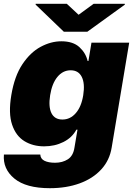

<svg xmlns="http://www.w3.org/2000/svg" viewBox="-26 -767 695 997"><path d="M233 210.2Q109.4 210.2 48.7 160.2Q-12.1 110.1 -5.7 35.5H183.2Q184.3 57.9 205.1 68Q225.9 78.1 259.9 78.1Q298.3 78.1 326.3 60.2Q354.4 42.3 360.8 -1.4L376.4 -93.8H370.7Q348.4 -52.2 303.4 -29.7Q258.5 -7.1 203.1 -7.1Q144.9 -7.1 100.7 -34.1Q56.5 -61.1 36.8 -119.7Q17 -178.3 32.7 -272.7Q49 -371.4 90.2 -433.2Q131.4 -495 185 -523.8Q238.6 -552.6 292.6 -552.6Q353.3 -552.6 386.4 -522.2Q419.4 -491.8 429 -450.3H433.2L448.9 -545.5H644.9L554 -1.4Q543.3 65.3 499.8 112.7Q456.3 160.2 387.6 185.2Q318.9 210.2 233 210.2ZM298.3 -146.3Q338.8 -146.3 367.7 -179.7Q396.7 -213.1 406.2 -272.7Q415.8 -333.5 398.6 -367.7Q381.4 -402 340.9 -402Q300.4 -402 272.2 -367.7Q244 -333.5 234.4 -272.7Q224.8 -212 241.3 -179.2Q257.8 -146.3 298.3 -146.3ZM321 -747.2 382.1 -690.3 460.2 -747.2H622.2V-742.9L427.6 -602.3H305.4L159.1 -742.9V-747.2Z"/></svg>

Font: Inter UI Black
Style: Italic
Weight: 900
Italic angle: -9.39999°
Designer: Rasmus Andersson
Foundry: rsms
Version: 3.2;8d6f07862